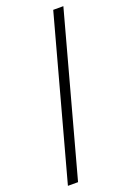

<svg xmlns="http://www.w3.org/2000/svg" viewBox="-194 -866 814 1192"><g transform="rotate(-20 213.5 -270.0)"><path d="M324 -799H391L103 259H36Z"/></g></svg>

Font: Noto Serif Sinhala Medium
Style: Regular
Weight: 500
Designer: Jelle Bosma - Monotype Design Team
Foundry: Monotype Imaging Inc.
Version: Version 2.007; ttfautohint (v1.8.4.7-5d5b)